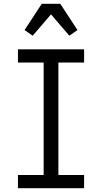

<svg xmlns="http://www.w3.org/2000/svg" viewBox="-20 -996 540 1016"><path d="M75 0V-70H211V-665H75V-735H425V-665H289V-70H425V0ZM153 -807 110 -837 201 -976H299L390 -837L347 -807L250 -920Z"/></svg>

Font: Iosevka Curly
Style: Regular
Weight: 400
Monospace: yes
Designer: Belleve Invis
Foundry: Belleve Invis
Version: Version 22.1.2; ttfautohint (v1.8.4)